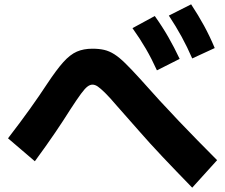

<svg xmlns="http://www.w3.org/2000/svg" viewBox="-20 -852 1040 887"><path d="M868 15Q792 -63 731.5 -127Q671 -191 620.5 -249Q570 -307 520 -363Q486 -403 465 -423.5Q444 -444 431.5 -452.5Q419 -461 407 -461Q396 -461 384 -452Q372 -443 354 -418.5Q336 -394 306 -348Q274 -297 235 -239.5Q196 -182 141 -107L17 -213Q74 -287 118 -348.5Q162 -410 196 -462Q241 -530 272.5 -565Q304 -600 335 -613.5Q366 -627 407 -627Q438 -627 461.5 -621.5Q485 -616 508 -601.5Q531 -587 559 -559.5Q587 -532 627 -488Q720 -383 807 -292Q894 -201 983 -112ZM705 -527Q681 -580 654 -626.5Q627 -673 592 -722L695 -778Q730 -729 757.5 -681Q785 -633 810 -580ZM868 -582Q845 -635 819 -682.5Q793 -730 760 -780L863 -832Q896 -782 922.5 -733.5Q949 -685 972 -630Z"/></svg>

Font: M PLUS 1 ExtraBold
Style: Regular
Weight: 800
Designer: Coji Morishita
Foundry: UNDERFOREST DESIGN
Version: Version 1.001